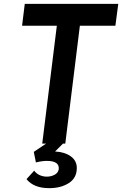

<svg xmlns="http://www.w3.org/2000/svg" viewBox="-20 -748 636 1000"><path d="M596 -728 581 -614H396L320 0H308L267 41Q318 44 349 66.5Q380 89 380 127Q380 179 338.5 205.5Q297 232 236 232Q156 232 118 185L158 141Q179 169 219 172Q243 173 263 163Q283 153 286 133Q290 90 224 90Q199 90 167 98L156 43L220 0H200L276 -614H95L109 -728Z"/></svg>

Font: Josefin Sans SemiBold
Style: Italic
Weight: 600
Italic angle: -7°
Designer: Santiago Orozco
Foundry: Typemade
Version: Version 2.000